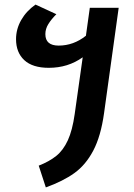

<svg xmlns="http://www.w3.org/2000/svg" viewBox="-20 -600 587 838"><path d="M498 -566 434 -105Q420 -5 387 57.5Q354 120 304.5 155.5Q255 191 180 218L149 123Q195 105 225.5 80.5Q256 56 276 12.5Q296 -31 306 -102L341 -350Q277 -304 193 -304Q122 -304 86 -337.5Q50 -371 50 -429Q50 -473 72.5 -512.5Q95 -552 135 -580L226 -538Q204 -516 191 -495Q178 -474 178 -451Q178 -401 236 -401Q301 -401 355 -444L372 -566Z"/></svg>

Font: FiraGO Medium
Style: Italic
Weight: 500
Italic angle: -8°
Designer: bBox Type GmbH
Foundry: bBox Type GmbH
Version: Version 1.001